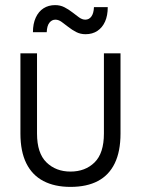

<svg xmlns="http://www.w3.org/2000/svg" viewBox="-20 -720 553 752"><path d="M256 12Q194 12 150 -11Q106 -34 83 -80.5Q60 -127 60 -197V-511H125V-197Q125 -120 162 -84Q199 -48 256 -48Q314 -48 350.5 -84Q387 -120 387 -197V-511H452V-197Q452 -127 429.5 -80.5Q407 -34 363.5 -11Q320 12 256 12ZM315 -586Q295 -586 278.5 -594.5Q262 -603 247.5 -614.5Q233 -626 221 -634.5Q209 -643 197 -643Q183 -643 173.5 -631Q164 -619 163 -594H109Q109 -627 120 -651Q131 -675 150.5 -687.5Q170 -700 196 -700Q216 -700 232.5 -691.5Q249 -683 263 -672Q277 -661 289.5 -652Q302 -643 314 -643Q329 -643 338 -655.5Q347 -668 348 -692H402Q402 -659 391.5 -635.5Q381 -612 361.5 -599Q342 -586 315 -586Z"/></svg>

Font: TikTok Sans 24pt Light
Style: Regular
Weight: 300
Version: Version 4.000